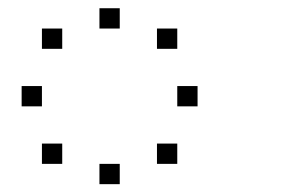

<svg xmlns="http://www.w3.org/2000/svg" viewBox="-20 -487 707 473"><path d="M416.7 -133.3V-83.3H366.7V-133.3ZM275 -83.3V-33.3H225V-83.3ZM133.3 -133.3V-83.3H83.3V-133.3ZM466.7 -275V-225H416.7V-275ZM83.3 -275V-225H33.3V-275ZM416.7 -416.7V-366.7H366.7V-416.7ZM275 -466.7V-416.7H225V-466.7ZM133.3 -416.7V-366.7H83.3V-416.7Z"/></svg>

Font: 0xA000-Boxes
Style: Boxes
Weight: 400
Version: Version 0.1